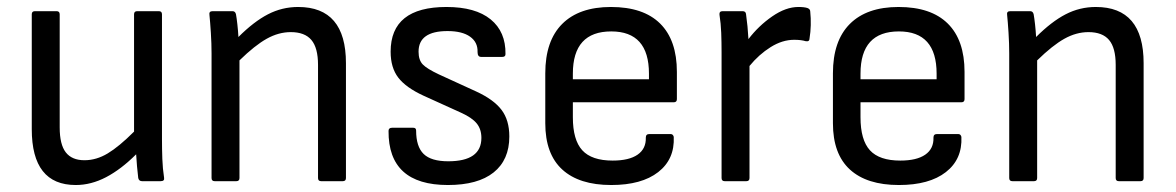

<svg xmlns="http://www.w3.org/2000/svg" viewBox="-20 -519 3368 550"><path d="M197 11Q71 11 71 -149V-478Q71 -487 80 -487H142Q151 -487 151 -478V-154Q151 -105 168.5 -82.5Q186 -60 222 -60Q256 -60 288.5 -79.5Q321 -99 364 -142V-478Q364 -487 373 -487H435Q444 -487 444 -478V-121Q444 -92 445 -64Q446 -36 450 -10Q452 0 440 0H387Q378 0 376 -9Q374 -25 372.5 -42.5Q371 -60 370 -77Q327 -34 284 -11.5Q241 11 197 11Z M595 0Q586 0 586 -9V-366Q586 -394 584 -425.5Q582 -457 580 -476Q578 -487 589 -487H646Q654 -487 656 -478Q658 -467 660 -449Q662 -431 663 -413Q707 -457 747.5 -478Q788 -499 834 -499Q971 -499 971 -338V-9Q971 0 962 0H900Q891 0 891 -9V-333Q891 -382 872 -404.5Q853 -427 813 -427Q778 -427 744 -408Q710 -389 666 -346V-9Q666 0 657 0Z M1263 11Q1092 11 1093 -144Q1093 -153 1103 -153H1164Q1172 -153 1172 -145Q1172 -99 1193.5 -78Q1215 -57 1264 -57Q1359 -57 1359 -124Q1359 -149 1345.5 -165.5Q1332 -182 1301 -196L1193 -245Q1143 -268 1121 -296.5Q1099 -325 1099 -371Q1099 -499 1259 -499Q1342 -499 1385.5 -463.5Q1429 -428 1428 -364Q1428 -356 1419 -356H1358Q1348 -356 1348 -370Q1349 -398 1326.5 -414Q1304 -430 1262 -430Q1179 -430 1179 -371Q1179 -347 1191 -334.5Q1203 -322 1237 -306L1344 -257Q1394 -234 1416.5 -204.5Q1439 -175 1439 -128Q1439 -61 1394 -25Q1349 11 1263 11Z M1731 11Q1639 11 1590.5 -33.5Q1542 -78 1542 -166V-309Q1542 -402 1590.5 -450.5Q1639 -499 1730 -499Q1823 -499 1871 -451.5Q1919 -404 1919 -313V-235Q1919 -226 1910 -226H1621V-183Q1621 -118 1648 -88.5Q1675 -59 1735 -59Q1782 -59 1806.5 -76Q1831 -93 1830 -125Q1830 -135 1840 -135H1901Q1908 -135 1910 -127Q1913 -63 1865.5 -26Q1818 11 1731 11ZM1621 -292H1839V-308Q1839 -429 1731 -429Q1621 -429 1621 -308Z M2056 0Q2047 0 2047 -9V-369Q2047 -398 2046 -425Q2045 -452 2041 -477Q2040 -487 2050 -487H2107Q2116 -487 2117 -479Q2122 -444 2124 -407Q2153 -445 2192 -472Q2231 -499 2267 -499Q2284 -499 2293 -496Q2301 -493 2301 -486Q2303 -467 2302.5 -447Q2302 -427 2299 -409Q2299 -399 2288 -401Q2275 -405 2255 -405Q2221 -405 2187.5 -384Q2154 -363 2127 -330V-9Q2127 0 2118 0Z M2555 11Q2463 11 2414.5 -33.5Q2366 -78 2366 -166V-309Q2366 -402 2414.5 -450.5Q2463 -499 2554 -499Q2647 -499 2695 -451.5Q2743 -404 2743 -313V-235Q2743 -226 2734 -226H2445V-183Q2445 -118 2472 -88.5Q2499 -59 2559 -59Q2606 -59 2630.5 -76Q2655 -93 2654 -125Q2654 -135 2664 -135H2725Q2732 -135 2734 -127Q2737 -63 2689.5 -26Q2642 11 2555 11ZM2445 -292H2663V-308Q2663 -429 2555 -429Q2445 -429 2445 -308Z M2880 0Q2871 0 2871 -9V-366Q2871 -394 2869 -425.5Q2867 -457 2865 -476Q2863 -487 2874 -487H2931Q2939 -487 2941 -478Q2943 -467 2945 -449Q2947 -431 2948 -413Q2992 -457 3032.5 -478Q3073 -499 3119 -499Q3256 -499 3256 -338V-9Q3256 0 3247 0H3185Q3176 0 3176 -9V-333Q3176 -382 3157 -404.5Q3138 -427 3098 -427Q3063 -427 3029 -408Q2995 -389 2951 -346V-9Q2951 0 2942 0Z"/></svg>

Font: Sofia Sans Semi Condensed
Style: Regular
Weight: 400
Designer: Botio Nikoltchev, Ani Petrova
Foundry: lettersoup
Version: Version 4.100; ttfautohint (v1.8.4.7-5d5b)